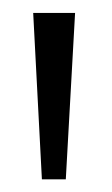

<svg xmlns="http://www.w3.org/2000/svg" viewBox="-20 -722 176 302"><path d="M98.1 -701.7 83.5 -439.9H45.9L32.2 -701.7Z"/></svg>

Font: Aeronef
Style: Regular
Weight: 400
Designer: Peter Wiegel - CAT-Fonts Germany
Foundry: CAT-Fonts, Peter Wiegel
Version: Version 0.002